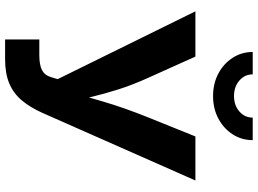

<svg xmlns="http://www.w3.org/2000/svg" viewBox="-146 -840 987 734"><g transform="rotate(90 347.0 -473.5)"><path d="M131.3 0V-130.8H191.3Q229 -130.8 248.6 -141.1Q268.2 -151.3 275 -174.5L283.1 -200.9L23.8 -727.5H196.8L278 -547.1Q305.2 -487 322.5 -432.3Q339.7 -377.6 351.1 -329.3Q362.5 -280.9 372.3 -239.8H329.5Q346.2 -297.3 369.1 -375.7Q392 -454.2 429.4 -547.1L502.1 -727.5H670.5L411.4 -141.2Q390.7 -95.2 364.1 -63.7Q337.4 -32.1 299.5 -16Q261.5 0 207.5 0ZM347.7 -795Q300 -795 261.9 -815.1Q223.9 -835.3 201.6 -869.8Q179.2 -904.3 179.2 -946.6H264.8Q264.8 -916 288.5 -895.6Q312.2 -875.1 347.7 -875.1Q383 -875.1 406.6 -895.6Q430.1 -916 430.1 -946.6H516.2Q516.2 -904.3 494 -869.9Q471.8 -835.5 433.7 -815.2Q395.7 -795 347.7 -795Z"/></g></svg>

Font: Adwaita Sans
Style: Regular
Weight: 400
Designer: Rasmus Andersson
Foundry: rsms
Version: Version 4.001;git-9221beed3